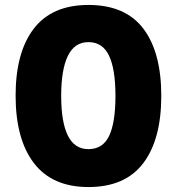

<svg xmlns="http://www.w3.org/2000/svg" viewBox="-20 -745 714 775"><path d="M631 -358Q631 -182 558 -86Q485 10 337 10Q191 10 117 -86.5Q43 -183 43 -359Q43 -534 116.5 -629.5Q190 -725 337 -725Q486 -725 558.5 -629.5Q631 -534 631 -358ZM227 -358Q227 -252 254 -197.5Q281 -143 337 -143Q395 -143 420.5 -196.5Q446 -250 446 -358Q446 -466 420 -520.5Q394 -575 337 -575Q281 -575 254 -519.5Q227 -464 227 -358Z"/></svg>

Font: Noto Sans Tamil Condensed Black
Style: Regular
Weight: 900
Width: 3
Designer: Jelle Bosma - Monotype Design Team
Foundry: Monotype Imaging Inc.
Version: Version 2.004; ttfautohint (v1.8.4.7-5d5b)